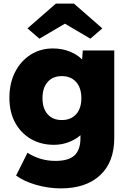

<svg xmlns="http://www.w3.org/2000/svg" viewBox="-20 -812 718 1062"><path d="M317 230Q248 230 180 210.5Q112 191 69 159L132 33Q165 54 203.5 66Q242 78 287 78Q359 78 392 47.5Q425 17 425 -49V-64Q398 -40 359.5 -25.5Q321 -11 278 -11Q206 -11 150.5 -43.5Q95 -76 63.5 -134Q32 -192 32 -271Q32 -351 63 -412.5Q94 -474 148.5 -509Q203 -544 273 -544Q323 -544 365.5 -527Q408 -510 434 -483L438 -533H612V-49Q612 85 533.5 157.5Q455 230 317 230ZM322 -148Q372 -148 401 -180Q430 -212 430 -269Q430 -326 401 -358.5Q372 -391 322 -391Q272 -391 243.5 -358.5Q215 -326 215 -269Q215 -212 243.5 -180Q272 -148 322 -148ZM198 -598 132 -655 289 -792H389L546 -655L480 -598L339 -681Z"/></svg>

Font: Lexend ExtraBold
Style: Regular
Weight: 800
Designer: Bonnie Shaver-Troup, Thomas Jockin
Foundry: Lexend
Version: Version 1.007; ttfautohint (v1.8.3)